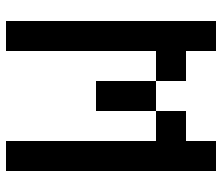

<svg xmlns="http://www.w3.org/2000/svg" viewBox="-70 -670 740 640"><g transform="rotate(90 300.0 -350.0)"><path d="M450 0V-500H350V-300H250V-500H150V0H50V-700H150V-600H250V-500H350V-600H450V-700H550V0Z"/></g></svg>

Font: Matrix Sans
Style: Regular
Weight: 400
Designer: Brad Neil
Version: Version 1.100